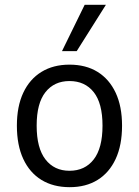

<svg xmlns="http://www.w3.org/2000/svg" viewBox="-20 -767 577 796"><path d="M269 9Q201 9 152 -21Q103 -51 76.5 -108Q50 -165 50 -246Q50 -326 76.5 -382.5Q103 -439 152 -469Q201 -499 268 -499Q336 -499 384.5 -469Q433 -439 459.5 -382.5Q486 -326 486 -246Q486 -165 459.5 -108Q433 -51 384.5 -21Q336 9 269 9ZM268 -59Q332 -59 368.5 -106Q405 -153 405 -246Q405 -339 368.5 -385Q332 -431 268 -431Q205 -431 168.5 -385Q132 -339 132 -246Q132 -153 168.5 -106Q205 -59 268 -59ZM237 -555 331 -747H419L298 -555Z"/></svg>

Font: Nunito Sans 10pt SemiCondensed
Style: Regular
Weight: 400
Width: 4
Designer: Vernon Adams
Foundry: Vernon Adams
Version: Version 3.101;gftools[0.9.27]